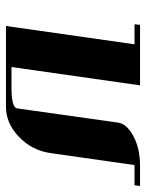

<svg xmlns="http://www.w3.org/2000/svg" viewBox="59 -560 501 660"><g transform="rotate(90 310.0 -230.5)"><path d="M64 -441.9 65.9 -460.9H273.9L210.9 -19H280.8Q350.1 -19 353 -38.1L401.9 -384.8Q406.2 -416 450.2 -439Q492.2 -460.9 550.8 -460.9H620.1L617.2 -441.9H547.9L506.8 -153.8Q498 -90.3 451.2 -44.9Q404.8 0 347.2 0H69.8L132.8 -441.9Z"/></g></svg>

Font: Hjet
Style: Italic
Weight: 400
Designer: T. Christopher White
Version: Version 1.2